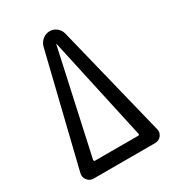

<svg xmlns="http://www.w3.org/2000/svg" viewBox="-176 -833 853 937"><g transform="rotate(-30 250.0 -365.0)"><path d="M245.1 -659.2 118.2 -80.1Q118.2 -77.1 119.6 -74.7Q121.1 -72.3 124 -72.3H368.2Q371.1 -72.3 373 -74.7Q375 -77.1 374 -80.1L247.1 -659.2Q247.1 -660.2 246.1 -660.2Q245.1 -660.2 245.1 -659.2ZM75.2 0Q53.7 0 40.5 -17.1Q27.3 -34.2 32.2 -54.7L185.5 -680.7Q191.4 -702.1 209 -716.3Q226.6 -730.5 248.5 -730.5Q270.5 -730.5 287.6 -716.3Q304.7 -702.1 309.6 -680.7L463.9 -54.7Q469.7 -33.2 456.5 -16.6Q443.4 0 420.9 0H408.2H391.6H99.6H87.9Z"/></g></svg>

Font: Rounded Mgen+ 1m regular
Style: Regular
Weight: 400
Designer: [Source Han Sans]
Ryoko NISHIZUKA  (kana & ideographs); Paul D. Hunt (Latin, Greek & Cyrillic); Wenlong ZHANG  (bopomofo
Version: Version 1.059.20150602